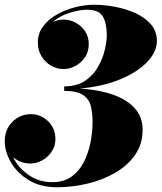

<svg xmlns="http://www.w3.org/2000/svg" viewBox="-20 -779 681 809"><path d="M581 -233.5Q581 -171.5 548.8 -125.8Q516.5 -80 463.2 -49.8Q410 -19.5 346.8 -4.8Q283.5 10 221 10Q150 10 100.8 -20.2Q51.5 -50.5 25.8 -95.5Q0 -140.5 0 -184Q0 -233.5 32.5 -265.8Q65 -298 110 -298Q151.5 -298 182.5 -268.2Q213.5 -238.5 213.5 -192.5Q213.5 -164 198.2 -140.8Q183 -117.5 158.8 -103.8Q134.5 -90 107 -90Q67.5 -90 35.5 -116.5Q56 -73 99.8 -42.2Q143.5 -11.5 201 -11.5Q249.5 -11.5 282 -35.2Q314.5 -59 333.8 -97.2Q353 -135.5 361.5 -179.8Q370 -224 370 -265Q370 -302 362.8 -331.5Q355.5 -361 330.2 -378.5Q305 -396 250.5 -396V-415Q304.5 -415 339.5 -439.2Q374.5 -463.5 394.2 -499.2Q414 -535 422 -571Q430 -607 430 -631Q430 -679 414 -708.5Q398 -738 346 -738Q315 -738 273.8 -725.2Q232.5 -712.5 202 -686Q224.5 -696.5 247.5 -696.5Q275 -696.5 299.2 -683.2Q323.5 -670 338.8 -646.8Q354 -623.5 354 -593.5Q354 -561 337.8 -537.2Q321.5 -513.5 297 -500.8Q272.5 -488 247.5 -488Q220 -488 195.2 -502.2Q170.5 -516.5 155 -541.8Q139.5 -567 139.5 -600Q139.5 -638.5 161.8 -668Q184 -697.5 219.5 -717.8Q255 -738 296.5 -748.5Q338 -759 376 -759Q418 -759 464 -750.5Q510 -742 550.2 -723.8Q590.5 -705.5 615.8 -676.5Q641 -647.5 641 -606Q641 -561 600.5 -518.2Q560 -475.5 487 -445Q414 -414.5 316.5 -406Q446.5 -397 513.8 -352.2Q581 -307.5 581 -233.5Z"/></svg>

Font: Bodoni* 11pt Fatface
Style: Italic
Weight: 900
Italic angle: -13°
Version: Version 2.3